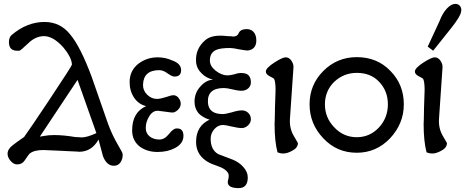

<svg xmlns="http://www.w3.org/2000/svg" viewBox="-20 -774 2394 988"><path d="M611 18Q613 41 601 60Q589 79 566 79Q529 79 510 30Q505 9 487 -56Q452 7 387 7L378 6Q368 6 345 4.5Q322 3 295 2Q215 -2 203 -2Q154 -2 132 17Q129 19 106 53Q93 72 68 72Q50 72 34.5 54Q19 36 19 17Q19 -7 47 -28Q66 -43 104 -69Q133 -109 231 -256Q350 -435 350 -441Q350 -477 305 -531Q252 -590 203 -588Q160 -586 124 -550Q87 -515 80 -513H68Q26 -513 26 -557Q26 -582 40 -594Q119 -661 209 -661Q290 -661 341 -597Q394 -534 452 -378L536 -137Q556 -82 585 -32Q611 12 611 18ZM476 -89 379 -363 185 -71 210 -75Q230 -79 259 -79Q307 -79 366 -69Q392 -67 401 -67Q428 -67 476 -89Z M924 -75Q924 -35 880 -12Q842 8 791 8Q738 8 700 -19Q660 -50 660 -103Q660 -196 732 -228Q693 -237 670 -271.5Q647 -306 647 -352Q647 -410 692 -446Q736 -479 791 -479Q831 -479 866 -463Q912 -447 912 -413Q912 -380 878 -380Q865 -380 843 -396Q820 -413 800 -413Q718 -413 716 -338Q715 -309 737 -287Q759 -265 788 -265Q804 -265 833 -274Q860 -284 873 -284Q888 -284 899 -270Q910 -256 910 -240Q910 -225 898.5 -212Q887 -199 872 -195Q865 -194 833 -199Q798 -204 793 -204Q765 -205 747 -174Q730 -146 730 -116Q730 -88 750 -72Q770 -56 800 -56Q827 -56 849 -84Q872 -113 888 -113Q906 -114 915 -104.5Q924 -95 924 -75Z M1299 -566Q1299 -520 1255 -514Q1246 -514 1211 -520Q1179 -527 1164 -527Q1113 -527 1092 -517Q1060 -503 1060 -462Q1060 -434 1090 -410Q1121 -386 1151 -386Q1163 -386 1187 -392Q1211 -400 1225 -398Q1271 -398 1271 -350Q1271 -331 1257 -319Q1243 -307 1223 -307Q1204 -307 1176 -314Q1148 -321 1132 -321Q1089 -321 1068.5 -302.5Q1048 -284 1050 -247Q1053 -187 1126 -187Q1140 -187 1173 -196Q1204 -206 1225 -206Q1244 -206 1257.5 -193Q1271 -180 1271 -160Q1271 -143 1256.5 -129Q1242 -115 1224 -115Q1206 -115 1172 -123Q1138 -131 1128 -131Q1102 -131 1083 -109.5Q1064 -88 1064 -60Q1064 -3 1103 19L1179 48Q1210 61 1231 84Q1255 110 1255 139Q1255 194 1208 194Q1152 194 1152 163Q1152 158 1156 143Q1158 130 1156 122Q1147 96 1096 79Q989 46 989 -44Q989 -127 1060 -159Q1060 -158 1057.5 -158.5Q1055 -159 1050.5 -161Q1046 -163 1040 -165Q1016 -176 1001 -192Q981 -217 981 -251Q981 -298 1014 -332Q1043 -363 1077 -364Q1042 -372 1019 -395Q992 -420 989 -455Q984 -523 1037 -568Q1072 -598 1151 -588Q1160 -588 1168 -587.5Q1176 -587 1180 -586H1183Q1202 -588 1207 -601Q1216 -623 1244 -624Q1270 -626 1284.5 -610Q1299 -594 1299 -566Z M1513 -38Q1513 -13 1483 2Q1458 16 1437 16Q1423 16 1408 10Q1393 -47 1393 -134V-138Q1393 -141 1393.5 -148.5Q1394 -156 1394 -166Q1394 -176 1394.5 -190.5Q1395 -205 1395 -221Q1398 -308 1398 -310Q1398 -355 1390 -369Q1383 -374 1367 -382Q1348 -392 1348 -406Q1348 -424 1393 -453Q1434 -479 1450 -479Q1468 -479 1480 -461Q1492 -443 1490 -425L1472 -162Q1469 -114 1491 -76Z M2058 -237Q2058 -138 1987 -62Q1916 12 1816 12Q1713 12 1643 -63Q1573 -137 1573 -237Q1573 -338 1644 -409Q1715 -480 1816 -480Q1921 -480 1989 -409Q2058 -339 2058 -237ZM1931 -353Q1888 -399 1816 -399Q1749 -399 1700 -353Q1652 -306 1652 -237Q1652 -170 1698 -121Q1746 -68 1816 -68Q1883 -68 1930 -118Q1976 -168 1976 -237Q1976 -306 1931 -353Z M2352 -711Q2348 -688 2303 -631L2209 -513L2181 -534L2242 -666Q2257 -706 2279.5 -730Q2302 -754 2323 -754Q2340 -754 2348.5 -741Q2357 -728 2352 -711ZM2280 -38Q2280 -13 2250 2Q2225 16 2204 16Q2190 16 2175 10Q2160 -47 2160 -134V-138Q2160 -141 2160.5 -148.5Q2161 -156 2161 -166Q2161 -176 2161.5 -190.5Q2162 -205 2162 -221Q2165 -308 2165 -310Q2165 -355 2157 -369Q2150 -374 2134 -382Q2115 -392 2115 -406Q2115 -424 2160 -453Q2201 -479 2217 -479Q2235 -479 2247 -461Q2259 -443 2257 -425L2239 -162Q2236 -114 2258 -76Z"/></svg>

Font: GFS Complutum
Style: Regular
Weight: 400
Designer: George D. Matthiopoulos
Foundry: George D. Matthiopoulos
Version: Version 1.000